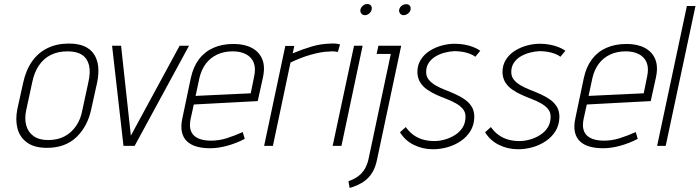

<svg xmlns="http://www.w3.org/2000/svg" viewBox="-20 -730 3501 961"><path d="M437 -185 466 -316Q485 -408 449.5 -460Q414 -512 325 -512Q265 -512 218.5 -489.5Q172 -467 141 -423.5Q110 -380 96 -316L67 -185Q56 -131 67.5 -87Q79 -43 115.5 -16.5Q152 10 215 10Q307 10 363 -44Q419 -98 437 -185ZM422 -317 392 -178Q384 -134 361.5 -100.5Q339 -67 304 -48Q269 -29 221 -29Q176 -29 148.5 -48.5Q121 -68 111.5 -101.5Q102 -135 111 -178L141 -317Q151 -367 174.5 -402Q198 -437 234 -455Q270 -473 318 -473Q364 -473 390.5 -455.5Q417 -438 425.5 -403.5Q434 -369 422 -317Z M541 -501 598 0H654L926 -501H879L635 -51L586 -501Z M934 -134 950 -207 1270 -224 1296 -342Q1308 -397 1292.5 -434Q1277 -471 1240 -490.5Q1203 -510 1149 -510Q1092 -510 1048 -490.5Q1004 -471 975.5 -433Q947 -395 935 -339L893 -139Q884 -98 890.5 -69Q897 -40 916.5 -22Q936 -4 965.5 4Q995 12 1032 12Q1072 12 1117.5 -0.5Q1163 -13 1205 -35L1195 -69Q1150 -49 1112.5 -37.5Q1075 -26 1036 -26Q1009 -26 987.5 -32Q966 -38 952 -50.5Q938 -63 933 -83.5Q928 -104 934 -134ZM1252 -347 1235 -263 959 -250 978 -339Q988 -382 1010.5 -411.5Q1033 -441 1067 -457Q1101 -473 1145 -473Q1184 -473 1211.5 -458.5Q1239 -444 1250 -416Q1261 -388 1252 -347Z M1671 -470 1682 -508Q1679 -509 1666.5 -511Q1654 -513 1637 -512Q1587 -511 1541 -497.5Q1495 -484 1445 -463L1453 -500H1408L1302 0H1346L1434 -417Q1459 -429 1484.5 -439Q1510 -449 1535 -456Q1560 -463 1584 -467.5Q1608 -472 1628 -472Q1643 -474 1655.5 -472.5Q1668 -471 1671 -470Z M1645 0H1689L1795 -501H1752ZM1818 -710Q1807 -710 1797 -702Q1787 -694 1784 -682Q1782 -671 1788.5 -662.5Q1795 -654 1807 -654Q1818 -654 1828 -662.5Q1838 -671 1840 -682Q1843 -694 1836.5 -702Q1830 -710 1818 -710Z M1868 65 1988 -501H1874L1865 -460H1936L1825 64Q1819 93 1806 115Q1793 137 1773 152Q1753 167 1724 177L1730 211Q1770 199 1797.5 181Q1825 163 1842.5 135Q1860 107 1868 65ZM2035 -682Q2037 -694 2031 -701.5Q2025 -709 2013 -709Q2001 -709 1991 -701.5Q1981 -694 1978 -682Q1976 -671 1982.5 -662.5Q1989 -654 2000 -654Q2012 -654 2022.5 -662.5Q2033 -671 2035 -682Z M2359 -446 2384 -476Q2370 -486 2350 -494Q2330 -502 2306 -506.5Q2282 -511 2256 -511Q2224 -511 2191 -502Q2158 -493 2130.5 -475.5Q2103 -458 2086 -431Q2069 -404 2069 -369Q2070 -339 2083 -318Q2096 -297 2117.5 -282Q2139 -267 2164.5 -255.5Q2190 -244 2215 -234.5Q2240 -225 2261.5 -213Q2283 -201 2296.5 -185Q2310 -169 2310 -146Q2310 -115 2295.5 -92Q2281 -69 2257 -54Q2233 -39 2206 -31.5Q2179 -24 2154 -24Q2123 -24 2097 -31.5Q2071 -39 2049.5 -54.5Q2028 -70 2011 -94L1982 -68Q2007 -27 2051 -5Q2095 17 2148 17Q2183 17 2219 7Q2255 -3 2285.5 -23.5Q2316 -44 2334.5 -74Q2353 -104 2354 -144Q2354 -175 2341 -196Q2328 -217 2306.5 -232Q2285 -247 2259.5 -258.5Q2234 -270 2208 -280Q2182 -290 2160.5 -302.5Q2139 -315 2126 -331Q2113 -347 2113 -370Q2113 -396 2126 -415.5Q2139 -435 2160 -447.5Q2181 -460 2206 -466.5Q2231 -473 2254 -474Q2276 -474 2296 -470.5Q2316 -467 2332.5 -460.5Q2349 -454 2359 -446Z M2785 -446 2810 -476Q2796 -486 2776 -494Q2756 -502 2732 -506.5Q2708 -511 2682 -511Q2650 -511 2617 -502Q2584 -493 2556.5 -475.5Q2529 -458 2512 -431Q2495 -404 2495 -369Q2496 -339 2509 -318Q2522 -297 2543.5 -282Q2565 -267 2590.5 -255.5Q2616 -244 2641 -234.5Q2666 -225 2687.5 -213Q2709 -201 2722.5 -185Q2736 -169 2736 -146Q2736 -115 2721.5 -92Q2707 -69 2683 -54Q2659 -39 2632 -31.5Q2605 -24 2580 -24Q2549 -24 2523 -31.5Q2497 -39 2475.5 -54.5Q2454 -70 2437 -94L2408 -68Q2433 -27 2477 -5Q2521 17 2574 17Q2609 17 2645 7Q2681 -3 2711.5 -23.5Q2742 -44 2760.5 -74Q2779 -104 2780 -144Q2780 -175 2767 -196Q2754 -217 2732.5 -232Q2711 -247 2685.5 -258.5Q2660 -270 2634 -280Q2608 -290 2586.5 -302.5Q2565 -315 2552 -331Q2539 -347 2539 -370Q2539 -396 2552 -415.5Q2565 -435 2586 -447.5Q2607 -460 2632 -466.5Q2657 -473 2680 -474Q2702 -474 2722 -470.5Q2742 -467 2758.5 -460.5Q2775 -454 2785 -446Z M2901 -134 2917 -207 3237 -224 3263 -342Q3275 -397 3259.5 -434Q3244 -471 3207 -490.5Q3170 -510 3116 -510Q3059 -510 3015 -490.5Q2971 -471 2942.5 -433Q2914 -395 2902 -339L2860 -139Q2851 -98 2857.5 -69Q2864 -40 2883.5 -22Q2903 -4 2932.5 4Q2962 12 2999 12Q3039 12 3084.5 -0.5Q3130 -13 3172 -35L3162 -69Q3117 -49 3079.5 -37.5Q3042 -26 3003 -26Q2976 -26 2954.5 -32Q2933 -38 2919 -50.5Q2905 -63 2900 -83.5Q2895 -104 2901 -134ZM3219 -347 3202 -263 2926 -250 2945 -339Q2955 -382 2977.5 -411.5Q3000 -441 3034 -457Q3068 -473 3112 -473Q3151 -473 3178.5 -458.5Q3206 -444 3217 -416Q3228 -388 3219 -347Z M3269 0H3312L3461 -700H3418Z"/></svg>

Font: Advent Pro Light
Style: Italic
Weight: 300
Italic angle: -12°
Version: Version 3.000